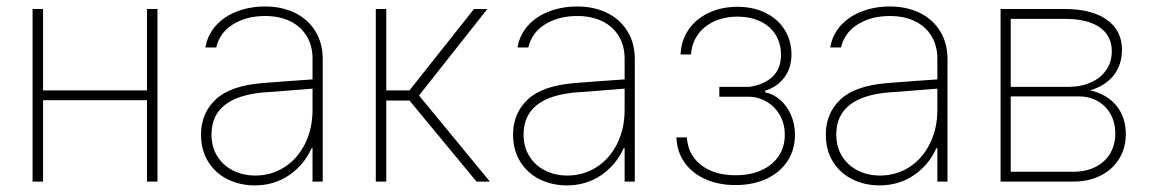

<svg xmlns="http://www.w3.org/2000/svg" viewBox="-20 -558 3530 590"><path d="M112.3 -280.3H431.6V-530.3H463.9V0H431.6V-250H112.3V0H80.1V-530.3H112.3Z M786.1 -302.7Q822.8 -305.7 866.5 -308.8Q910.2 -312 940.4 -314V-377.9Q940.4 -417 922.6 -446.8Q904.8 -476.6 871.8 -492.7Q838.9 -508.8 794.9 -508.8Q737.3 -508.8 696 -483.2Q654.8 -457.5 644.5 -412.1H611.3Q617.7 -450.7 643.3 -479.2Q668.9 -507.8 708.5 -522.9Q748 -538.1 794.9 -538.1Q845.7 -538.1 885.7 -518.8Q925.8 -499.5 948.7 -462.6Q971.7 -425.8 971.7 -376V0H940.4V-102.5H937.5Q914.1 -50.8 868.2 -19.5Q822.3 11.7 762.7 11.7Q717.8 11.7 679.9 -6.8Q642.1 -25.4 619.9 -60.8Q597.7 -96.2 597.7 -144.5Q597.7 -209.5 642.3 -252Q687 -294.4 786.1 -302.7ZM764.6 -18.6Q814 -18.6 854.2 -44.4Q894.5 -70.3 917.5 -116.5Q940.4 -162.6 940.4 -220.7V-285.6L897.5 -282.2Q810.1 -274.9 794.9 -274.4Q629.9 -261.7 629.9 -144.5Q629.9 -106.9 647.5 -78.4Q665 -49.8 695.8 -34.2Q726.6 -18.6 764.6 -18.6Z M1134.8 -530.3H1167V-280.3H1238.3L1436.5 -530.3H1477.5L1267.6 -264.6L1485.4 0H1444.3L1238.3 -249H1167V0H1134.8Z M1745.1 -302.7Q1781.7 -305.7 1825.4 -308.8Q1869.1 -312 1899.4 -314V-377.9Q1899.4 -417 1881.6 -446.8Q1863.8 -476.6 1830.8 -492.7Q1797.9 -508.8 1753.9 -508.8Q1696.3 -508.8 1655 -483.2Q1613.8 -457.5 1603.5 -412.1H1570.3Q1576.7 -450.7 1602.3 -479.2Q1627.9 -507.8 1667.5 -522.9Q1707 -538.1 1753.9 -538.1Q1804.7 -538.1 1844.7 -518.8Q1884.8 -499.5 1907.7 -462.6Q1930.7 -425.8 1930.7 -376V0H1899.4V-102.5H1896.5Q1873 -50.8 1827.1 -19.5Q1781.2 11.7 1721.7 11.7Q1676.8 11.7 1638.9 -6.8Q1601.1 -25.4 1578.9 -60.8Q1556.6 -96.2 1556.6 -144.5Q1556.6 -209.5 1601.3 -252Q1646 -294.4 1745.1 -302.7ZM1723.6 -18.6Q1772.9 -18.6 1813.2 -44.4Q1853.5 -70.3 1876.5 -116.5Q1899.4 -162.6 1899.4 -220.7V-285.6L1856.4 -282.2Q1769 -274.9 1753.9 -274.4Q1588.9 -261.7 1588.9 -144.5Q1588.9 -106.9 1606.4 -78.4Q1624 -49.8 1654.8 -34.2Q1685.5 -18.6 1723.6 -18.6Z M2240.2 -19.5Q2285.6 -19.5 2319.8 -34.9Q2354 -50.3 2372.8 -78.6Q2391.6 -106.9 2391.6 -143.6Q2391.6 -177.2 2377 -203.4Q2362.3 -229.5 2337.9 -244.4Q2313.5 -259.3 2285.2 -260.7H2190.4V-291H2282.2Q2328.6 -297.9 2354.2 -322.5Q2379.9 -347.2 2379.9 -389.6Q2379.9 -424.8 2363.3 -451.4Q2346.7 -478 2316.2 -492.4Q2285.6 -506.8 2246.1 -506.8Q2206.1 -506.8 2174.3 -492.2Q2142.6 -477.5 2124 -450.9Q2105.5 -424.3 2103.5 -390.6H2071.3Q2073.2 -434.1 2096.2 -467.3Q2119.1 -500.5 2158.4 -518.8Q2197.8 -537.1 2246.1 -537.1Q2295.4 -537.1 2333.3 -518.1Q2371.1 -499 2391.6 -465.8Q2412.1 -432.6 2412.1 -390.6Q2412.1 -349.1 2390.1 -319.8Q2368.2 -290.5 2331.1 -279.3V-274.4Q2356.4 -269.5 2377.4 -251.2Q2398.4 -232.9 2410.6 -204.6Q2422.9 -176.3 2422.9 -143.6Q2422.9 -98.6 2400.4 -63.7Q2377.9 -28.8 2336.4 -9Q2294.9 10.7 2240.2 10.7Q2188 10.7 2147.2 -7.6Q2106.4 -25.9 2083.3 -59.1Q2060.1 -92.3 2058.6 -135.7H2090.8Q2092.8 -100.6 2111.6 -74.5Q2130.4 -48.3 2163.3 -33.9Q2196.3 -19.5 2240.2 -19.5Z M2706.1 -302.7Q2742.7 -305.7 2786.4 -308.8Q2830.1 -312 2860.4 -314V-377.9Q2860.4 -417 2842.5 -446.8Q2824.7 -476.6 2791.7 -492.7Q2758.8 -508.8 2714.8 -508.8Q2657.2 -508.8 2616 -483.2Q2574.7 -457.5 2564.5 -412.1H2531.2Q2537.6 -450.7 2563.2 -479.2Q2588.9 -507.8 2628.4 -522.9Q2668 -538.1 2714.8 -538.1Q2765.6 -538.1 2805.7 -518.8Q2845.7 -499.5 2868.7 -462.6Q2891.6 -425.8 2891.6 -376V0H2860.4V-102.5H2857.4Q2834 -50.8 2788.1 -19.5Q2742.2 11.7 2682.6 11.7Q2637.7 11.7 2599.9 -6.8Q2562 -25.4 2539.8 -60.8Q2517.6 -96.2 2517.6 -144.5Q2517.6 -209.5 2562.3 -252Q2606.9 -294.4 2706.1 -302.7ZM2684.6 -18.6Q2733.9 -18.6 2774.2 -44.4Q2814.5 -70.3 2837.4 -116.5Q2860.4 -162.6 2860.4 -220.7V-285.6L2817.4 -282.2Q2730 -274.9 2714.8 -274.4Q2549.8 -261.7 2549.8 -144.5Q2549.8 -106.9 2567.4 -78.4Q2585 -49.8 2615.7 -34.2Q2646.5 -18.6 2684.6 -18.6Z M3054.7 -530.3H3252Q3335 -530.3 3381.3 -497.3Q3427.7 -464.4 3427.7 -405.3Q3427.7 -358.9 3402.6 -326.9Q3377.4 -294.9 3330.1 -280.3Q3380.9 -269 3410.2 -233.6Q3439.5 -198.2 3439.5 -145.5Q3439.5 -103.5 3419.2 -70.3Q3398.9 -37.1 3362.3 -18.6Q3325.7 0 3278.3 0H3054.7ZM3407.2 -148.4Q3407.2 -180.7 3393.1 -206.5Q3378.9 -232.4 3353.5 -247.1Q3328.1 -261.7 3295.9 -261.7H3085.9V-30.3H3278.3Q3316.9 -30.3 3346.2 -44.9Q3375.5 -59.6 3391.4 -86.4Q3407.2 -113.3 3407.2 -148.4ZM3396.5 -400.4Q3396.5 -448.2 3359.1 -474.1Q3321.8 -500 3252 -500H3085.9V-291H3261.7Q3301.3 -291 3332 -304.7Q3362.8 -318.4 3379.6 -343.3Q3396.5 -368.2 3396.5 -400.4Z"/></svg>

Font: Pretendard JP Thin
Style: Regular
Weight: 100
Designer: Base glyphs from Inter by Rasmus Andersson; Hangeul glyphs from Noto Sans CJK(Source Han Sans) by Jang Soo-young and Kan
Foundry: Kil Hyung-jin
Version: Version 1.309